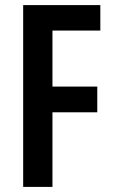

<svg xmlns="http://www.w3.org/2000/svg" viewBox="-20 -785 452 754"><path d="M186 -51H71V-765H374V-665H186V-445H362V-344H186Z"/></svg>

Font: Noto Sans Tamil UI ExtraCondensed SemiBold
Style: Regular
Weight: 600
Width: 2
Designer: Jelle Bosma - Monotype Design Team
Foundry: Monotype Imaging Inc.
Version: Version 2.004; ttfautohint (v1.8.4.7-5d5b)